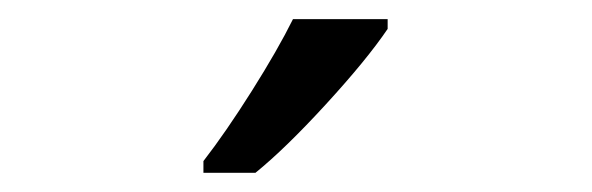

<svg xmlns="http://www.w3.org/2000/svg" viewBox="-20 -786 617 200"><path d="M191.9 -618.2Q215.3 -648.4 242.4 -691.4Q269.5 -734.4 285.2 -766.1H383.8V-755.9Q362.3 -724.1 319.8 -677.7Q277.3 -631.3 246.1 -606H191.9Z"/></svg>

Font: f0_30457 
Style: Regular
Weight: 400
Foundry: Ascender Corporation
Version: Version 1.10